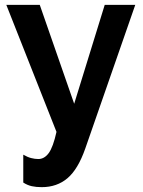

<svg xmlns="http://www.w3.org/2000/svg" viewBox="-20 -544 590 792"><path d="M76 94Q93 104 108.5 108Q124 112 138 112Q163 112 181 87.5Q199 63 213 0L6 -524H144L286 -116L412 -524H538L332 68Q302 154 258.5 191Q215 228 152 228Q129 228 111 224Q93 220 76 209Z"/></svg>

Font: PTCRaleway
Style: Bold
Weight: 700
Designer: Matt McInerney, Pablo Impallari, Rodrigo Fuenzalida
Foundry: Matt McInerney, Pablo Impallari, Rodrigo Fuenzalida
Version: Version 3.000g; ttfautohint (v1.5) -l 8 -r 28 -G 28 -x 14 -D